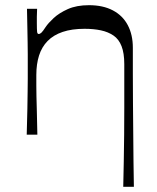

<svg xmlns="http://www.w3.org/2000/svg" viewBox="-20 -519 607 740"><path d="M83 0Q85 -60 85.5 -99.5Q86 -139 86.5 -166.5Q87 -194 87 -216Q87 -238 87 -263Q87 -288 87 -309.5Q87 -331 86.5 -355Q86 -379 85.5 -410.5Q85 -442 84 -485H123Q122 -469 122 -454.5Q122 -440 122 -430Q122 -405 123 -396.5Q124 -388 129 -388Q134 -388 139.5 -393Q145 -398 156 -415Q166 -430 187 -449.5Q208 -469 241.5 -484Q275 -499 323 -499Q377 -499 415 -479Q453 -459 472.5 -422Q492 -385 492 -335Q492 -289 492 -235Q492 -181 492.5 -124Q493 -67 493.5 -9Q494 49 494.5 102Q495 155 496 201H455Q456 157 457 105.5Q458 54 458.5 0.5Q459 -53 459 -104Q459 -155 459 -198Q459 -241 459 -272Q459 -314 448.5 -341Q438 -368 417.5 -382Q397 -396 369 -402Q341 -408 306 -408Q257 -408 221.5 -396Q186 -384 163.5 -361Q141 -338 130.5 -305Q120 -272 120 -230Q120 -208 120 -189.5Q120 -171 120.5 -148Q121 -125 122 -90Q123 -55 124 0Z"/></svg>

Font: Ojuju Medium
Style: Regular
Weight: 500
Designer: Chisaokwu Joboson, Mirko Velimirovic
Foundry: Udi Foundry
Version: Version 1.000